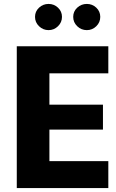

<svg xmlns="http://www.w3.org/2000/svg" viewBox="-20 -957 588 977"><path d="M531.2 -137.2V0H65.4V-721.7H531.2V-584H231.4V-424.3H503.9V-297.4H231.4V-137.2ZM158.2 -871.1Q158.2 -898.9 178.7 -918Q199.2 -937 227.1 -937Q254.9 -937 275.1 -918Q295.4 -898.9 295.4 -871.1Q295.4 -843.3 275.1 -823.5Q254.9 -803.7 227.1 -803.7Q199.2 -803.7 178.7 -823.5Q158.2 -843.3 158.2 -871.1ZM352.5 -871.1Q352.5 -898.9 373 -918Q393.6 -937 421.9 -937Q449.7 -937 470 -918Q490.2 -898.9 490.2 -871.1Q490.2 -843.3 470 -823.5Q449.7 -803.7 421.9 -803.7Q393.6 -803.7 373 -823.5Q352.5 -843.3 352.5 -871.1Z"/></svg>

Font: Estedad-FD ExtraBold
Style: Regular
Weight: 800
Designer: Amin Abedi
Version: Version 7.3